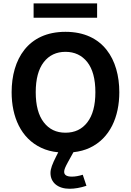

<svg xmlns="http://www.w3.org/2000/svg" viewBox="-20 -904 780 1144"><path d="M473.1 137.2C449.7 144.5 428.2 148.4 408.2 148.4C377.4 148.4 362.3 138.7 362.3 119.6C362.3 106.4 368.7 91.8 384.8 62L417.5 2.9C453.6 -1 486.3 -9.8 515.1 -23.4C635.7 -80.1 690.9 -208 690.9 -354.5C690.9 -549.3 594.7 -714.4 370.1 -714.4C145.5 -714.4 49.3 -549.3 49.3 -354.5C49.3 -208 104.5 -80.1 225.6 -23.4C255.4 -9.3 289.1 0 327.1 3.4L315.4 26.4C291.5 73.7 280.8 101.1 280.8 127C280.8 184.1 325.7 220.7 394.5 220.7C425.3 220.7 459 214.8 495.1 203.1ZM370.1 -595.2C424.3 -595.2 467.8 -574.7 500 -534.2C532.2 -493.2 548.3 -433.1 548.3 -354.5C548.3 -275.9 532.2 -216.3 500.5 -175.3C468.8 -133.8 425.3 -113.3 370.1 -113.3C315.4 -113.3 272.5 -133.8 240.7 -175.3C209 -216.3 192.9 -275.9 192.9 -354.5C192.9 -433.1 209 -492.7 240.7 -533.7C272.5 -574.7 315.9 -595.2 370.1 -595.2ZM180.2 -883.8V-798.3H558.6V-883.8Z"/></svg>

Font: Estedad Bold
Style: Regular
Weight: 700
Designer: Amin Abedi
Version: Version 7.3